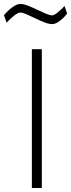

<svg xmlns="http://www.w3.org/2000/svg" viewBox="-71 -944 357 964"><path d="M89 0V-697H139V0ZM191 -823Q175 -823 152.5 -831.5Q130 -840 106 -852Q82 -864 62 -872.5Q42 -881 31 -881Q19 -881 -2 -864Q-23 -847 -38 -830L-51 -868Q-40 -881 -26.5 -893.5Q-13 -906 2.5 -915Q18 -924 31 -924Q48 -924 70.5 -915Q93 -906 116 -895Q139 -884 159 -875.5Q179 -867 191 -867Q201 -867 220 -882.5Q239 -898 253 -914L266 -876Q258 -865 245 -852.5Q232 -840 218 -831.5Q204 -823 191 -823Z"/></svg>

Font: Cairo Play Light
Style: Regular
Weight: 300
Version: Version 3.119